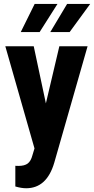

<svg xmlns="http://www.w3.org/2000/svg" viewBox="-20 -770 491 1003"><path d="M116.7 213.4Q91.8 213.4 60.1 204.1V96.2L76.2 96.7Q108.4 96.7 125 84Q141.6 71.3 149.4 41L160.2 5.4L7.8 -528.3H156.2L219.7 -230L290 -528.3H437.5L263.7 79.1Q224.6 213.4 116.7 213.4ZM161.1 -749.5H280.3L187 -602.5H88.4ZM330.6 -749.5H451.2L343.8 -602.5H242.7Z"/></svg>

Font: RobotoCondensed-Bold
Style: Bold
Weight: 700
Designer: Google
Version: Version 2.001240; 2014